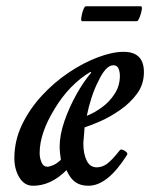

<svg xmlns="http://www.w3.org/2000/svg" viewBox="-20 -582 481 615"><path d="M86 13Q58 13 42 -13.5Q26 -40 26 -75Q26 -131 50 -181.5Q74 -232 113.5 -275Q153 -318 200 -349.5Q247 -381 293.5 -398.5Q340 -416 376 -416Q441 -416 441 -351Q441 -312 419 -282Q397 -252 364.5 -229.5Q332 -207 301 -193.5Q270 -180 251 -174Q250 -156 248.5 -142.5Q247 -129 247 -121Q247 -90 257.5 -68Q268 -46 290 -46Q307 -46 322.5 -57Q338 -68 364 -101Q368 -106 379.5 -99Q391 -92 387 -86Q325 13 263 13Q238 13 221.5 1.5Q205 -10 193 -37Q143 13 86 13ZM258 -211Q281 -220 305.5 -237.5Q330 -255 347 -281Q364 -307 364 -339Q364 -352 359.5 -362.5Q355 -373 343 -373Q319 -373 295 -322Q283 -299 273.5 -270Q264 -241 258 -211ZM131 -48Q139 -48 150.5 -53Q162 -58 175 -70Q171 -97 171 -111Q171 -150 186.5 -194.5Q202 -239 225 -280Q248 -321 272 -349L270 -352Q202 -311 156 -235Q107 -156 107 -92Q107 -76 113 -62Q119 -48 131 -48ZM243 -514Q239 -514 240.5 -526Q242 -538 246.5 -550Q251 -562 255 -562H431Q436 -562 434 -550Q432 -538 427 -526Q422 -514 418 -514Z"/></svg>

Font: Junicode Two Beta Condensed Medium
Style: Italic
Weight: 500
Width: 3
Italic angle: -9°
Version: Version 1.053; ttfautohint (v1.8.4)